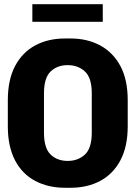

<svg xmlns="http://www.w3.org/2000/svg" viewBox="-20 -878 640 908"><path d="M287 10Q208 10 146.5 -22.5Q85 -55 51 -120Q17 -185 17 -281V-404Q17 -501 51.5 -566Q86 -631 147 -663.5Q208 -696 287 -696H314Q393 -696 454 -663Q515 -630 549.5 -565.5Q584 -501 584 -404V-281Q584 -185 549.5 -120Q515 -55 454 -22.5Q393 10 314 10ZM300 -117Q349 -117 381.5 -147Q414 -177 414 -251V-437Q414 -510 381.5 -540Q349 -570 300 -570Q251 -570 219.5 -540Q188 -510 188 -437V-251Q188 -177 219.5 -147Q251 -117 300 -117ZM133 -775V-858H466V-775Z"/></svg>

Font: Chivo Mono
Style: Bold
Weight: 700
Monospace: yes
Designer: Hector Gatti
Foundry: Omnibus-Type
Version: Version 1.008; ttfautohint (v1.8.4.7-5d5b)